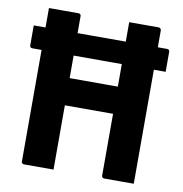

<svg xmlns="http://www.w3.org/2000/svg" viewBox="-79 -774 808 849"><g transform="rotate(10 325.0 -350.0)"><path d="M20 -612.7H619Q624 -612.7 627 -609.7Q630 -606.7 630 -601.7Q630 -579 630 -557.2Q630 -535.4 630 -511.9H31Q26 -511.9 23 -514.9Q20 -517.9 20 -522.9Q20 -546.4 20 -568.2Q20 -590 20 -612.7ZM72.9 -700Q106.8 -700 139.8 -700Q172.8 -700 205.8 -700Q210.8 -700 213.8 -697Q216.8 -694 216.8 -689Q216.8 -603 216.8 -517Q216.8 -431 216.8 -344.5Q216.8 -258 216.8 -172Q216.8 -86 216.8 0Q183.8 0 150.8 0Q117.8 0 83.9 0Q80.9 0 78.4 -1.5Q75.9 -3 74.4 -5.4Q72.9 -7.9 72.9 -10.9Q72.9 -107.8 72.9 -205.1Q72.9 -302.5 72.9 -399.9Q72.9 -497.3 72.9 -594.2Q72.9 -620.9 72.9 -647.1Q72.9 -673.3 72.9 -700ZM134.5 -410.7H375.3Q390.7 -410.7 406.1 -410.7Q421.5 -410.7 436.2 -410.7L471 -419.9L499.1 -288.6H145.5Q143.4 -288.6 141.4 -289.6Q139.4 -290.6 137.9 -292.1Q136.4 -293.6 135.5 -295.6Q134.5 -297.6 134.5 -299.6ZM577.1 0Q544 0 511 0Q478.1 0 444.2 0Q441.2 0 438.7 -1.5Q436.2 -3 434.7 -5.5Q433.2 -8 433.2 -11Q433.2 -97 433.2 -183Q433.2 -269 433.2 -355.5Q433.2 -442 433.2 -528Q433.2 -614 433.2 -700Q467.1 -700 500 -700Q533 -700 566.1 -700Q568.1 -700 570.1 -699Q572.1 -698 573.6 -696.5Q575.1 -695.1 576.1 -693.1Q577.1 -691.1 577.1 -689.1Q577.1 -617.1 577.1 -544.1Q577.1 -471 577.1 -398.5Q577.1 -325.9 577.1 -253.4Q577.1 -180.8 577.1 -108.5Q577.1 -79.3 577.1 -51.7Q577.1 -24.1 577.1 0Z"/></g></svg>

Font: Recursive Sans Linear Light
Style: Regular
Weight: 300
Version: Version 1.085